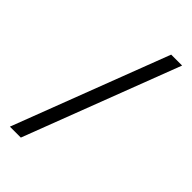

<svg xmlns="http://www.w3.org/2000/svg" viewBox="-247 -796 931 931"><g transform="rotate(45 218.5 -330.0)"><path d="M409 -730 103 70H28L334 -730Z"/></g></svg>

Font: Elaine Sans
Style: Regular
Weight: 400
Designer: Wei Huang
Foundry: Wei Huang
Version: Version 2.001;December 24, 2019;FontCreator 12.0.0.2547 64-b